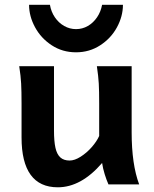

<svg xmlns="http://www.w3.org/2000/svg" viewBox="-20 -777 648 809"><path d="M410.2 -90.3Q321.8 12.2 223.6 12.2Q147.5 12.2 109.1 -40.5Q70.8 -93.3 70.8 -197.8V-341.8Q70.8 -393.1 69.1 -425Q67.4 -457 61 -498H207.5V-227.1Q207.5 -181.6 213.6 -154.3Q219.7 -127 234.1 -113.8Q248.5 -100.6 273.4 -100.6Q294.4 -100.6 319.8 -116.7Q345.2 -132.8 366.5 -157Q387.7 -181.2 397.9 -204.1V-341.8Q397.9 -394 396.2 -424.8Q394.5 -455.6 388.2 -498H534.7V-219.7Q534.7 -84.5 566.4 0H437Q428.7 -18.6 421.1 -43Q413.6 -67.4 410.2 -90.3ZM300.3 -556.6Q243.2 -556.6 198 -586.2Q152.8 -615.7 127.7 -662.1Q102.5 -708.5 102.5 -756.8H190.4Q195.3 -727.5 211.2 -704.1Q227.1 -680.7 250.5 -667.5Q273.9 -654.3 300.3 -654.3Q327.1 -654.3 350.1 -667.5Q373 -680.7 388.9 -704.1Q404.8 -727.5 410.2 -756.8H498Q498 -708.5 472.9 -662.1Q447.8 -615.7 402.3 -586.2Q356.9 -556.6 300.3 -556.6Z"/></svg>

Font: Lesson One
Style: Bold
Weight: 700
Designer: But Ko, Victor Gaultney, Annie Olsen, Julie Remington, Don Collingsworth, Eric Hays, Becca Hirsbrunner
Version: Version 1.100